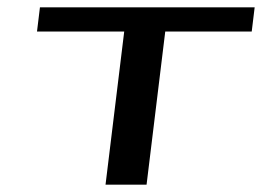

<svg xmlns="http://www.w3.org/2000/svg" viewBox="-20 -504 715 524"><path d="M667 -418 675 -484H89L81 -418H319L268 0H380L431 -418Z"/></svg>

Font: Gamestation Extended
Style: Italic
Weight: 400
Width: 7
Designer: Jonas Hecksher
Foundry: Jonas Hecksher, Playtypeª, e-types AS
Version: Version 1.003